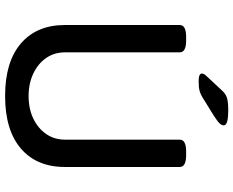

<svg xmlns="http://www.w3.org/2000/svg" viewBox="-101 -806 914 752"><g transform="rotate(90 356.0 -430.0)"><path d="M298 -751Q268 -751 268 -764Q268 -772 280 -784L334 -842Q347 -857 363.5 -862Q380 -867 413 -867Q439 -867 455 -863Q471 -859 471 -849Q471 -842 464 -834Q457 -826 434 -811L371 -772Q351 -759 337 -755Q323 -751 298 -751ZM356 7Q222 7 150 -55Q78 -117 78 -227V-677Q78 -702 124 -702H139Q185 -702 185 -677V-228Q185 -186 207 -154Q229 -122 268 -103.5Q307 -85 356 -85Q406 -85 444.5 -103.5Q483 -122 505 -154Q527 -186 527 -228V-677Q527 -702 573 -702H588Q634 -702 634 -677V-227Q634 -117 562 -55Q490 7 356 7Z"/></g></svg>

Font: Asap Medium
Style: Regular
Weight: 500
Designer: Pablo Cosgaya
Foundry: Omnibus-Type
Version: Version 3.001; ttfautohint (v1.8.3)